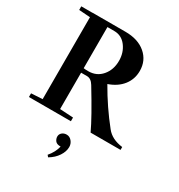

<svg xmlns="http://www.w3.org/2000/svg" viewBox="-213 -804 1131 1215"><g transform="rotate(30 352.0 -196.5)"><path d="M24.4 0V-26.9L106.4 -31.7V-630.4L24.4 -636.2V-662.6H106.4V-663.1H346.7Q439.5 -663.1 494.6 -616Q549.8 -568.8 549.8 -493.2Q549.8 -433.1 514.2 -387.5Q478.5 -341.8 413.1 -319.3Q485.4 -192.4 574.7 -81.1Q614.3 -30.8 693.8 -21V0H475.1Q434.6 -87.4 327.6 -263.2Q306.6 -298.3 276.4 -298.3H233.4V-32.7L331.1 -26.9V0ZM233.4 -631.8V-331.1Q243.7 -329.1 268.1 -329.1Q328.6 -329.1 366.2 -373.3Q403.8 -417.5 403.8 -482.9Q403.8 -543.5 370.4 -587.6Q336.9 -631.8 283.2 -631.8ZM320.3 270 309.6 257.3Q343.8 217.8 355 171.4H352.1Q326.2 171.4 315.4 157.2Q304.7 143.1 304.7 126Q304.7 109.4 317.9 97.9Q331.1 86.4 351.1 86.4Q373 86.4 388.4 104.7Q403.8 123 403.8 147Q403.8 179.7 381.6 213.4Q359.4 247.1 320.3 270Z"/></g></svg>

Font: Elstob 18pt SemiBold
Style: Regular
Weight: 600
Designer: Peter S. Baker
Version: Version 1.015